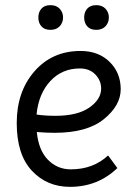

<svg xmlns="http://www.w3.org/2000/svg" viewBox="-20 -712 524 746"><path d="M252 14Q162 14 103.5 -49Q45 -112 45 -234Q45 -356 114 -435Q183 -514 293 -514Q363 -514 406 -471.5Q449 -429 449 -365.5Q449 -302 383.5 -249Q318 -196 193 -196Q160 -196 123 -199Q130 -128 166.5 -91Q203 -54 255 -54Q342 -54 400 -108L436 -59Q360 14 252 14ZM290 -446Q221 -446 175.5 -397Q130 -348 122 -267Q155 -262 195 -262Q281 -262 327 -294Q373 -326 373 -368Q373 -399 350.5 -422.5Q328 -446 290 -446ZM319 -609.5Q307 -623 307 -644Q307 -665 319 -678.5Q331 -692 354 -692Q377 -692 390 -678Q403 -664 403 -644Q403 -624 390 -610Q377 -596 354 -596Q331 -596 319 -609.5ZM141 -609.5Q129 -623 129 -644Q129 -665 141 -678.5Q153 -692 176 -692Q199 -692 212 -678Q225 -664 225 -644Q225 -624 212 -610Q199 -596 176 -596Q153 -596 141 -609.5Z"/></svg>

Font: Imprima
Style: Regular
Weight: 400
Version: Version 1.001